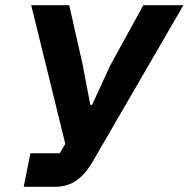

<svg xmlns="http://www.w3.org/2000/svg" viewBox="-20 -718 725 738"><path d="M71 0 97 -129H210L231 -165L100 -698H246L297 -473L327 -315H334L404 -467L531 -698H685L337 -98Q316 -62 293.5 -40.5Q271 -19 246 -9.5Q221 0 190 0Z"/></svg>

Font: IBM Plex Sans
Style: Bold Italic
Weight: 700
Italic angle: -11.31°
Designer: Mike Abbink, Paul van der Laan, Pieter van Rosmalen
Foundry: Bold Monday
Version: Version 3.201